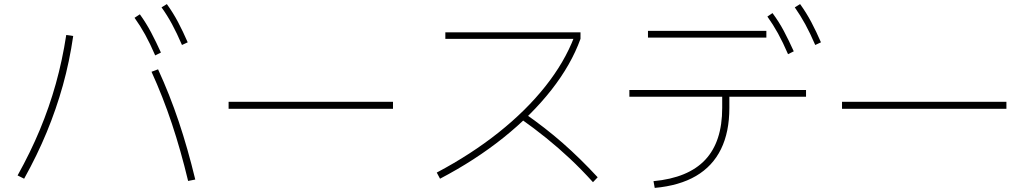

<svg xmlns="http://www.w3.org/2000/svg" viewBox="-20 -875 5040 939"><path d="M900 10Q864 -140 820.5 -270.5Q777 -401 721 -524L753 -536Q810 -412 854 -281Q898 -150 935 3ZM66 -17Q129 -130 175 -240.5Q221 -351 253 -465.5Q285 -580 304 -704L338 -699Q320 -574 287.5 -457.5Q255 -341 208.5 -228.5Q162 -116 98 -1ZM739 -604Q714 -662 690 -705.5Q666 -749 638 -788L664 -805Q695 -762 719 -716.5Q743 -671 767 -618ZM870 -655Q845 -713 821.5 -756.5Q798 -800 770 -839L796 -855Q827 -812 851 -766.5Q875 -721 898 -668Z M1098 -343V-377H1902V-343Z M2116 -31Q2284 -120 2418.5 -227Q2553 -334 2647 -452.5Q2741 -571 2788 -694L2796 -685H2158V-717H2819V-685Q2773 -558 2676.5 -435Q2580 -312 2442 -201.5Q2304 -91 2132 -1ZM2880 16Q2823 -47 2767 -99.5Q2711 -152 2651.5 -200Q2592 -248 2524 -296L2545 -321Q2647 -250 2732 -175.5Q2817 -101 2903 -8Z M3176 11Q3346 -5 3429 -93.5Q3512 -182 3512 -347V-402H3058V-435H3922V-402H3547V-347Q3547 -229 3506 -145.5Q3465 -62 3384 -14.5Q3303 33 3182 44ZM3149 -691V-724H3728V-691ZM3834 -610Q3809 -668 3785 -711.5Q3761 -755 3733 -794L3758 -811Q3790 -768 3814 -722.5Q3838 -677 3862 -624ZM3967 -655Q3942 -713 3918.5 -756Q3895 -799 3867 -839L3893 -855Q3924 -812 3948 -766.5Q3972 -721 3995 -668Z M4098 -343V-377H4902V-343Z"/></svg>

Font: M PLUS 1 Code ExtraLight
Style: Regular
Weight: 250
Designer: Coji Morishita
Foundry: UNDERFOREST DESIGN
Version: Version 1.002